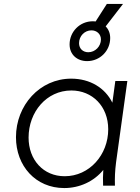

<svg xmlns="http://www.w3.org/2000/svg" viewBox="-20 -942 712 974"><path d="M306 12C384 12 457 -22 504 -80C502 -52 502 -28 503 0H563C562 -41 563 -73 569 -120L626 -531H565L550 -421C513 -496 437 -543 341 -543C182 -543 61 -408 61 -246C61 -100 161 12 306 12ZM125 -244C125 -374 216 -483 342 -483C448 -483 529 -403 529 -286C529 -157 434 -48 308 -48C200 -48 125 -131 125 -244ZM333 -717C333 -664 372 -632 422 -632C487 -632 539 -684 539 -749C539 -773 531 -793 516 -808L604 -922H522L465 -833C460 -834 455 -834 450 -834C385 -834 333 -781 333 -717ZM381 -723C381 -759 409 -788 444 -788C471 -788 492 -769 492 -742C492 -707 463 -677 428 -677C401 -677 381 -695 381 -723Z"/></svg>

Font: Mluvka Light
Style: Italic
Weight: 300
Italic angle: -8°
Designer: Modified by Jiří Krblich, Original typeface by Gumpita Rahayu
Foundry: Gumpita Rahayu & Jiří Krblich
Version: Version 2.000;Glyphs 3.1.1 (3134)